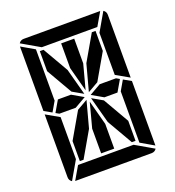

<svg xmlns="http://www.w3.org/2000/svg" viewBox="-172 -1135 1160 1270"><g transform="rotate(-20 408.0 -500.0)"><path d="M387 -500 307 -454H212H192L169 -467L215 -546H307ZM362 -713V-887H454V-713L408 -540ZM624 -546 647 -533 601 -454H509L429 -500L509 -546ZM212 -746V-887H238L342 -707L392 -521L317 -564ZM664 -523 717 -493V-41Q717 -41 717 -39L624 -93V-95V-103V-113V-218V-454ZM192 -218V-134L118 -6Q99 -18 99 -41V-483L192 -430ZM474 -707 578 -887H604V-746L499 -564L424 -521ZM454 -287V-113H362V-287L408 -460ZM698 -994Q717 -982 717 -959V-517L624 -570V-607V-782V-866ZM233 -907 105 -981Q117 -1000 140 -1000H676Q676 -1000 678 -1000L624 -907H621H590H454H362ZM583 -93 711 -19Q699 0 676 0H140Q140 0 138 0L192 -93H195H226H362H454ZM342 -293 238 -113H212V-254L317 -436L392 -479ZM604 -254V-113H578L474 -293L424 -479L499 -436ZM99 -959Q99 -959 99 -961L192 -907V-905V-895V-887V-782V-578V-546L152 -477L99 -507Z"/></g></svg>

Font: DSEG14 Modern
Style: Regular
Weight: 400
Designer: Keshikan(Twitter:@keshinomi_88pro)
Version: Version 0.46